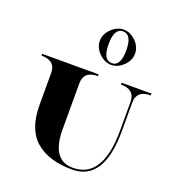

<svg xmlns="http://www.w3.org/2000/svg" viewBox="-139 -883 918 999"><g transform="rotate(20 320.0 -383.0)"><path d="M278.3 -673.8Q278.3 -711.9 309.1 -741.7Q339.8 -771.5 376 -771.5Q412.1 -771.5 442.9 -741.7Q473.6 -711.9 473.6 -673.8Q473.6 -635.7 442.9 -606Q412.1 -576.2 376 -576.2Q339.8 -576.2 309.1 -606.4Q278.3 -636.7 278.3 -673.8ZM424.8 -673.8Q424.8 -761.7 376 -761.7Q327.1 -761.7 327.1 -673.8Q327.1 -585.9 376 -585.9Q424.8 -585.9 424.8 -673.8ZM546.9 -273.4Q546.9 4.9 371.1 4.9Q242.2 4.9 169.9 -56.6Q97.7 -118.2 97.7 -253.9V-429.7Q97.7 -498 19.5 -498V-507.8H332V-498Q253.9 -498 253.9 -429.7V-175.8Q253.9 -4.9 371.1 -4.9Q537.1 -4.9 537.1 -273.4V-429.7Q537.1 -498 459 -498V-507.8H625V-498Q546.9 -498 546.9 -429.7Z"/></g></svg>

Font: spinweradC
Style: Bold
Weight: 700
Width: 7
Version: Version 0.3